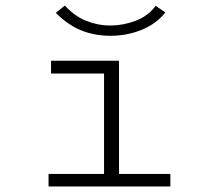

<svg xmlns="http://www.w3.org/2000/svg" viewBox="-20 -672 790 692"><path d="M155 0V-45H355V-407H164V-453H409V-45H594V0ZM541 -651 576 -627Q542 -585 489.5 -564Q437 -543 378 -543Q320 -543 271.5 -563Q223 -583 181 -626L214 -652Q248 -614 290.5 -597Q333 -580 378 -580Q423 -580 468.5 -597Q514 -614 541 -651Z"/></svg>

Font: Inconsolata ExtraExpanded Light
Style: Regular
Weight: 300
Width: 8
Monospace: yes
Designer: Raph Levien, Cyreal, Brenton Simpson
Foundry: Raph Levien, Cyreal, Google
Version: Version 3.001; ttfautohint (v1.8.2.53-6de2)